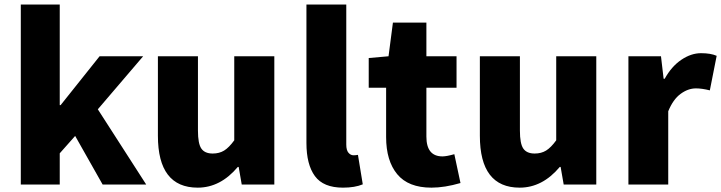

<svg xmlns="http://www.w3.org/2000/svg" viewBox="-20 -819 3200 852"><path d="M72.3 0V-798.8H245.1V-352.5H249L421.9 -569.3H615.2L414.1 -334L628.9 0H435.5L313.5 -215.8L245.1 -138.7V0Z M857.4 13.7Q680.7 13.7 680.7 -216.8V-569.3H858.4V-239.3Q858.4 -181.6 873.5 -159.7Q888.7 -137.7 923.8 -137.7Q953.1 -137.7 974.6 -150.9Q996.1 -164.1 1019.5 -196.3V-569.3H1197.3V0H1052.7L1039.1 -78.1H1035.2Q958 13.7 857.4 13.7Z M1502 13.7Q1415 13.7 1377.4 -37.6Q1339.8 -88.9 1339.8 -184.6V-798.8H1516.6V-177.7Q1516.6 -152.3 1526.4 -141.1Q1536.1 -129.9 1548.8 -129.9Q1558.6 -129.9 1568.4 -131.8L1589.8 -1Q1554.7 13.7 1502 13.7Z M1894.5 13.7Q1792 13.7 1742.7 -45.9Q1693.4 -105.5 1693.4 -210.9V-429.7H1616.2V-561.5L1704.1 -569.3L1723.6 -718.8H1872.1V-569.3H2005.9V-429.7H1872.1V-212.9Q1872.1 -125 1943.4 -125Q1961.9 -125 1996.1 -134.8L2023.4 -6.8Q1953.1 13.7 1894.5 13.7Z M2286.1 13.7Q2109.4 13.7 2109.4 -216.8V-569.3H2287.1V-239.3Q2287.1 -181.6 2302.2 -159.7Q2317.4 -137.7 2352.5 -137.7Q2381.8 -137.7 2403.3 -150.9Q2424.8 -164.1 2448.2 -196.3V-569.3H2626V0H2481.4L2467.8 -78.1H2463.9Q2386.7 13.7 2286.1 13.7Z M2768.6 0V-569.3H2913.1L2924.8 -469.7H2929.7Q2960 -524.4 3003.4 -553.7Q3046.9 -583 3090.8 -583Q3133.8 -583 3160.2 -571.3L3129.9 -418Q3094.7 -426.8 3068.4 -426.8Q3033.2 -426.8 3000 -402.3Q2966.8 -377.9 2945.3 -325.2V0Z"/></svg>

Font: Gen Shin Gothic Heavy
Style: Bold
Weight: 900
Designer: [Source Han Sans]
Ryoko NISHIZUKA  (kana & ideographs); Paul D. Hunt (Latin, Greek & Cyrillic); Wenlong ZHANG  (bopomofo
Version: Version 1.002.20150607